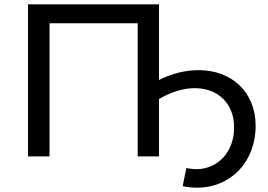

<svg xmlns="http://www.w3.org/2000/svg" viewBox="-20 -720 1236 884"><path d="M208 0V-613H614V0H712V-264C768 -297 823 -314 877 -314C982 -314 1058 -245 1058 -133C1058 -21 983 59 883 59C871 59 856 57 838 54L821 137C842 142 865 144 889 144C1041 144 1157 26 1157 -140C1157 -299 1044 -397 895 -397C834 -397 773 -382 712 -352V-700H109V0Z"/></svg>

Font: Malon Grotesk Med
Style: Regular
Weight: 500
Designer: Julieta Ulanovsky
Foundry: Julieta Ulanovsky
Version: Version 7.200